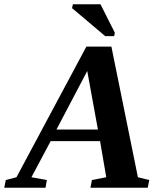

<svg xmlns="http://www.w3.org/2000/svg" viewBox="-72 -878 758 898"><path d="M147 -36 141 0H-52L-45 -36L5 -49L332 -660H449L573 -49L626 -36L619 0H351L358 -36L425 -49L396 -218H165L75 -49ZM336 -546 192 -272H386ZM420 -709 265 -840 269 -858H398L465 -725L462 -709Z"/></svg>

Font: Libra Serif Modern
Style: Bold Italic
Weight: 700
Italic angle: -12°
Designer: Stefan Peev, Context Ltd
Foundry: Stefan Peev, Context Ltd
Version: Version 1.000